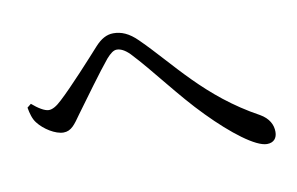

<svg xmlns="http://www.w3.org/2000/svg" viewBox="-60 -704 1120 724"><g transform="rotate(-10 500.0 -342.0)"><path d="M65 -318C87 -289 130 -262 161 -262C191 -262 206 -285 230 -319C266 -368 337 -466 372 -508C388 -526 400 -535 412 -535C426 -535 442 -528 461 -509C533 -433 611 -324 696 -238C781 -151 866 -86 909 -86C935 -86 948 -102 948 -126C948 -153 935 -179 902 -198C708 -304 612 -446 502 -554C469 -587 440 -598 410 -598C384 -598 362 -585 340 -561C304 -521 218 -426 171 -383C151 -364 135 -355 121 -355C105 -355 81 -370 58 -390L43 -378C47 -355 53 -333 65 -318Z"/></g></svg>

Font: Source Han Serif JP Medium
Style: Regular
Weight: 500
Designer: Ryoko NISHIZUKA 西塚涼子 (kana & ideographs); Frank Grießhammer (Latin, Greek & Cyrillic); Wenlong ZHANG 张文龙 (bopomofo); San
Foundry: Adobe Systems Incorporated
Version: Version 1.001;PS 1.001;hotconv 16.6.54;makeotf.lib2.5.65590